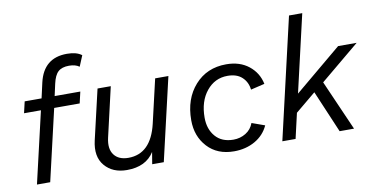

<svg xmlns="http://www.w3.org/2000/svg" viewBox="-72 -934 2233 1142"><g transform="rotate(-10 1044.5 -363.0)"><path d="M380 -663Q337 -663 314.5 -642.5Q292 -622 281 -572L265 -500H420L404 -431H250L150 0H70L170 -431H68L84 -500H186L207 -593Q240 -735 380 -735Q438 -735 469 -711L442 -646Q419 -663 380 -663Z M872 -500H952L836 0H766L778 -72Q728 8 613 8Q527 8 479.5 -48Q432 -104 454 -199L524 -500H604L535 -201Q520 -136 547.5 -99Q575 -62 634 -62Q770 -62 811 -237Z M1260 9Q1159 9 1099.5 -55.5Q1040 -120 1040 -217Q1040 -346 1112.5 -427.5Q1185 -509 1302 -509Q1384 -509 1438 -466Q1492 -423 1506 -355L1422 -335Q1417 -381 1385.5 -410.5Q1354 -440 1298 -440Q1221 -440 1171 -378.5Q1121 -317 1121 -218Q1121 -149 1159.5 -104.5Q1198 -60 1268 -60Q1309 -60 1342.5 -80.5Q1376 -101 1390 -139L1468 -111Q1442 -54 1386.5 -22.5Q1331 9 1260 9Z M2089 -500 1852 -303 1985 0H1898L1790 -254L1667 -152L1632 0H1552L1721 -730H1801L1693 -263L1977 -500Z"/></g></svg>

Font: Elaine Sans
Style: Italic
Weight: 400
Italic angle: -13°
Designer: Wei Huang
Foundry: Wei Huang
Version: Version 2.001;December 24, 2019;FontCreator 12.0.0.2547 64-b